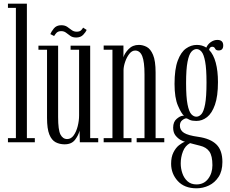

<svg xmlns="http://www.w3.org/2000/svg" viewBox="-20 -770 1244 1039"><path d="M23 0V-22.5H66V-727.5H23V-750H125.5V-22.5H168.5V0Z M329.5 11Q303 11 281.2 -0.2Q259.5 -11.5 247 -42.2Q234.5 -73 234.5 -132V-501H188V-523H294.5V-136.5Q294.5 -66.5 307.2 -42Q320 -17.5 343.5 -17.5Q364.5 -17.5 378.8 -37.5Q393 -57.5 400.5 -87.2Q408 -117 408 -145.5V-501H362V-523H468V-22.5H511.5V0H412L410.5 -63Q405 -38.5 386.2 -13.8Q367.5 11 329.5 11ZM392 -567Q373 -567 360.8 -575.8Q348.5 -584.5 337.5 -593Q326.5 -601.5 311 -601.5Q293.5 -601.5 284.5 -591Q275.5 -580.5 273 -575L252.5 -585.5Q257 -598 271.2 -615.8Q285.5 -633.5 311.5 -633.5Q331 -633.5 343.8 -624.8Q356.5 -616 368 -607.2Q379.5 -598.5 395 -598.5Q411.5 -598.5 419.2 -606.5Q427 -614.5 429.5 -620.5L449 -608Q444.5 -597 430.5 -582Q416.5 -567 392 -567Z M541 0V-22.5H588.5V-501H541V-523.5H648V-460Q654 -481.5 675.8 -504.2Q697.5 -527 731.5 -527Q753 -527 773.8 -516.2Q794.5 -505.5 808.2 -473.2Q822 -441 822 -377.5V-22.5H869V0H719.5V-22.5H762V-367Q762 -435.5 749.8 -466Q737.5 -496.5 711.5 -496.5Q694 -496.5 680 -478.8Q666 -461 657.5 -436.2Q649 -411.5 648.5 -391V-22.5H691.5V0Z M1043.5 249Q978 249 942 209.5Q906 170 906 116Q906 79.5 918.5 54.8Q931 30 948.5 16Q966 2 981 -3Q974 -4 958.8 -12Q943.5 -20 930.2 -36.2Q917 -52.5 917 -79Q917 -110.5 935.8 -126.5Q954.5 -142.5 968.5 -143.5Q975 -144 976 -143Q961 -156 942.8 -198.5Q924.5 -241 924.5 -316Q924.5 -395.5 941.8 -441.8Q959 -488 986.5 -507.5Q1014 -527 1045 -527Q1074 -527 1096.5 -512.5Q1104.5 -531 1121.2 -542.5Q1138 -554 1156 -554Q1188 -554 1188 -524Q1188 -497 1163 -497Q1148.5 -497 1144 -507Q1139.5 -517 1128.5 -517Q1115 -517 1111.5 -500Q1135.5 -475.5 1147.5 -430.8Q1159.5 -386 1159.5 -325.5Q1159.5 -249.5 1143.2 -203.2Q1127 -157 1100.5 -136.2Q1074 -115.5 1042.5 -115.5Q1019.5 -115.5 1007 -121.2Q994.5 -127 992.5 -128.5Q991 -129.5 988.5 -129.5Q979 -129.5 966.2 -119.5Q953.5 -109.5 953.5 -90Q953.5 -65 975.8 -51Q998 -37 1053 -29.5Q1119 -20 1151.2 11.8Q1183.5 43.5 1183.5 106.5Q1183.5 155.5 1163 187Q1142.5 218.5 1110.5 233.8Q1078.5 249 1043.5 249ZM1042.5 -138.5Q1057.5 -138.5 1070 -152.5Q1082.5 -166.5 1090 -206.2Q1097.5 -246 1097.5 -323.5Q1097.5 -397.5 1090.2 -436.5Q1083 -475.5 1070.8 -490Q1058.5 -504.5 1044 -504.5Q1028.5 -504.5 1015.5 -489.8Q1002.5 -475 994.8 -435.5Q987 -396 987 -320.5Q987 -244.5 994.8 -205.2Q1002.5 -166 1015.2 -152.2Q1028 -138.5 1042.5 -138.5ZM1043.5 228Q1083.5 228 1106.5 197.5Q1129.5 167 1129.5 124Q1129.5 73.5 1113 50Q1096.5 26.5 1062.5 18.5Q1043.5 14 1029.2 10Q1015 6 1008.5 4.5Q982 18.5 970 49.5Q958 80.5 958 114.5Q958 141.5 966.8 167.5Q975.5 193.5 994.5 210.8Q1013.5 228 1043.5 228Z"/></svg>

Font: Imbue 50pt Light
Style: Regular
Weight: 300
Designer: Tyler Finck
Foundry: Etcetera Type Company
Version: Version 1.102; ttfautohint (v1.8.3)